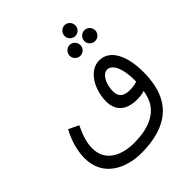

<svg xmlns="http://www.w3.org/2000/svg" viewBox="-245 -867 1202 1202"><g transform="rotate(-45 356.5 -265.5)"><path d="M531 -623C557 -623 578 -645 578 -670C578 -697 557 -719 531 -719C504 -719 483 -697 483 -670C483 -645 504 -623 531 -623ZM466 -513C492 -513 513 -535 513 -560C513 -587 492 -609 466 -609C439 -609 418 -587 418 -560C418 -535 439 -513 466 -513ZM597 -513C622 -513 644 -535 644 -560C644 -587 622 -609 597 -609C569 -609 548 -587 548 -560C548 -535 569 -513 597 -513ZM306 188C450 188 569 146 628 41C659 -13 673 -82 673 -164C673 -300 626 -410 528 -410C436 -410 377 -300 377 -197C377 -125 417 -68 524 -68C545 -68 569 -70 590 -78C585 -49 577 -23 566 -1C528 72 442 111 318 111C206 111 108 63 108 -49C108 -102 122 -145 153 -211L86 -243C36 -151 30 -72 30 -42C30 122 169 188 306 188ZM452 -210C452 -280 485 -334 522 -334C573 -334 598 -256 598 -169C598 -163 598 -157 598 -152C578 -145 555 -142 533 -142C484 -142 452 -160 452 -210Z"/></g></svg>

Font: Noto Sans Arabic UI Cn
Style: Regular
Weight: 400
Width: 3
Designer: Monotype Design Team, Nadine Chahine and Nizar Qandah
Foundry: Monotype Imaging Inc.
Version: Version 2.010